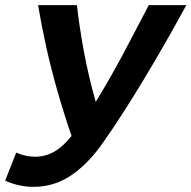

<svg xmlns="http://www.w3.org/2000/svg" viewBox="-21 -713 744 746"><path d="M108 13Q80 13 51.5 6.5Q23 0 -1 -11L42 -120Q58 -113 76.5 -108.5Q95 -104 115 -104Q140 -104 164 -112Q188 -120 211 -138Q234 -156 257 -185Q228 -269 202.5 -358Q177 -447 158 -533.5Q139 -620 127 -693H278Q287 -610 305 -513Q323 -416 351 -317Q382 -368 415.5 -427Q449 -486 484 -553.5Q519 -621 557 -693H703Q660 -614 617.5 -540Q575 -466 534.5 -399Q494 -332 455 -271.5Q416 -211 378 -157Q353 -121 324 -90.5Q295 -60 262.5 -36.5Q230 -13 191.5 0Q153 13 108 13Z"/></svg>

Font: Ubuntu Sans
Style: Bold Italic
Weight: 700
Italic angle: -13.5°
Designer: Dalton Maag Ltd
Foundry: Dalton Maag Ltd
Version: Version 1.006